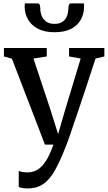

<svg xmlns="http://www.w3.org/2000/svg" viewBox="-20 -830 622 1102"><path d="M137 251.5Q121.5 251.5 108.2 249.2Q95 247 87.5 243V150.5Q93.5 154.5 107.8 157Q122 159.5 137 159.5Q158 159.5 177.5 152.5Q197 145.5 215.5 128.2Q234 111 251.8 79.8Q269.5 48.5 287 0H238L48.5 -493L2.5 -506V-554.5H248.5V-506L172 -494L269.5 -200.5L313.5 -60L354.5 -201.5L443 -494L376.5 -506V-554.5H579V-506L528.5 -494Q499 -403.5 474 -328.2Q449 -253 429 -193.8Q409 -134.5 394.2 -91.2Q379.5 -48 370 -21.2Q360.5 5.5 356 15Q326 91.5 297.2 144.2Q268.5 197 231 224.2Q193.5 251.5 137 251.5ZM196.5 -810.5Q206.5 -810.5 209 -799Q211.5 -787.5 211.5 -775.5Q211.5 -759 219 -739.8Q226.5 -720.5 244.2 -706.8Q262 -693 293.5 -693Q324 -693 341.2 -706.8Q358.5 -720.5 365.2 -739.8Q372 -759 372 -775.5Q372 -787.5 374.8 -799Q377.5 -810.5 387.5 -810.5H461.5Q462 -806.5 462.2 -801.2Q462.5 -796 462.5 -792Q462.5 -752 444.5 -718.2Q426.5 -684.5 388.8 -664.8Q351 -645 292.5 -645Q236.5 -645 198.2 -664.8Q160 -684.5 140.8 -718.2Q121.5 -752 121.5 -792Q121.5 -796.5 122 -801Q122.5 -805.5 122.5 -810.5Z"/></svg>

Font: Merriweather 20pt Medium
Style: Regular
Weight: 500
Version: Version 2.100